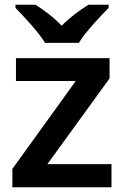

<svg xmlns="http://www.w3.org/2000/svg" viewBox="-20 -786 521 806"><path d="M169 -606H311C338 -651 400 -716 436 -753V-766H351C316 -744 274 -714 239 -678C205 -714 164 -744 129 -766H45V-753C81 -716 142 -651 169 -606ZM448 0V-97H179L440 -457V-542H47V-446H298L32 -77V0Z"/></svg>

Font: Noto Sans Bamum SemiBold
Style: Regular
Weight: 600
Designer: Monotype Design Team
Foundry: Monotype Imaging Inc.
Version: Version 2.002